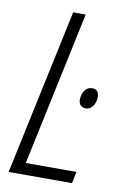

<svg xmlns="http://www.w3.org/2000/svg" viewBox="-82 -764 534 814"><g transform="rotate(10 184.5 -357.0)"><path d="M14 0H287L297 -50H79L220 -714H166ZM289 -322C315 -322 331 -350 331 -378C331 -400 321 -411 301 -411C273 -411 258 -382 258 -355C258 -334 270 -322 289 -322Z"/></g></svg>

Font: Noto Sans Condensed Light
Style: Italic
Weight: 300
Width: 3
Italic angle: -12°
Designer: Monotype Design Team
Foundry: Monotype Imaging Inc.
Version: Version 2.013